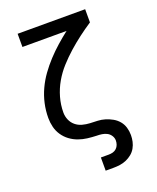

<svg xmlns="http://www.w3.org/2000/svg" viewBox="-170 -835 940 1149"><g transform="rotate(-20 300.0 -260.0)"><path d="M300 215V131H350Q364 131 377 127.5Q390 124 400 114.5Q410 105 414.5 92Q419 79 419 66Q419 49 409.5 34.5Q400 20 385.5 12.5Q371 5 354.5 2.5Q338 0 322 0H321Q292 -1 263 -4.5Q234 -8 206.5 -18Q179 -28 155.5 -45.5Q132 -63 115.5 -87.5Q99 -112 92 -140.5Q85 -169 85 -198Q85 -245 95 -290Q105 -335 124.5 -377Q144 -419 171 -456.5Q198 -494 229.5 -528Q261 -562 295.5 -592.5Q330 -623 366 -651H85V-735H515V-651Q474 -624 435 -594.5Q396 -565 359.5 -532.5Q323 -500 290 -463.5Q257 -427 232.5 -384.5Q208 -342 194.5 -294.5Q181 -247 181 -198Q181 -174 190.5 -151.5Q200 -129 218.5 -113.5Q237 -98 261 -91.5Q285 -85 309 -84Q333 -83 357 -82Q381 -81 404 -74Q427 -67 448.5 -55Q470 -43 485.5 -24.5Q501 -6 508 17.5Q515 41 515 66Q515 87 510.5 107.5Q506 128 495.5 146.5Q485 165 468.5 178.5Q452 192 432.5 200.5Q413 209 392 212Q371 215 350 215Z"/></g></svg>

Font: Iosevka SS04 Medium Extended
Style: Regular
Weight: 500
Width: 7
Monospace: yes
Designer: Belleve Invis
Foundry: Belleve Invis
Version: Version 19.0.0; ttfautohint (v1.8.4)